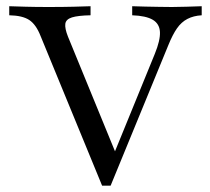

<svg xmlns="http://www.w3.org/2000/svg" viewBox="-20 -591 674 617"><path d="M308.1 5.6 110.5 -475Q96 -512.1 74.2 -526.6Q52.4 -541.1 9.7 -541.9V-571Q30.6 -570.2 62.9 -569.4Q95.2 -568.5 135.5 -568.5Q182.3 -568.5 216.9 -569.4Q251.6 -570.2 271 -571V-541.9Q230.6 -541.1 211.3 -535.1Q191.9 -529 189.9 -514.5Q187.9 -500 198.4 -473.4L354.8 -91.9L338.7 -78.2L477.4 -417.7Q495.2 -461.3 494 -487.9Q492.7 -514.5 471 -527.4Q449.2 -540.3 404.8 -541.9V-571Q425.8 -570.2 447.2 -569.8Q468.5 -569.4 490.3 -569Q512.1 -568.5 532.3 -568.5Q556.5 -568.5 579.4 -569.4Q602.4 -570.2 628.2 -571V-541.9Q601.6 -540.3 582.3 -530.2Q562.9 -520.2 548.8 -500Q534.7 -479.8 521 -446L335.5 5.6Z"/></svg>

Font: Playfair
Style: Regular
Weight: 400
Designer: Claus Eggers Sørensen
Foundry: Claus Eggers Sørensen
Version: Version 2.001;gftools[0.9.30]